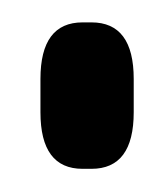

<svg xmlns="http://www.w3.org/2000/svg" viewBox="-20 -132 147 169"><path d="M60.5 -112.3Q97.7 -112.3 97.7 -62.5V-33.2Q97.7 16.6 60.5 16.6H52.7Q15.6 16.6 15.6 -33.2V-62.5Q15.6 -112.3 52.7 -112.3Z"/></svg>

Font: Vancouver Drive
Style: Bold
Weight: 700
Designer: Valery Zaveryaev
Foundry: Cyreal (www.cyreal.org)
Version: Version 1.01